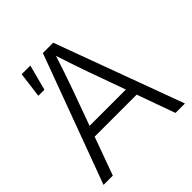

<svg xmlns="http://www.w3.org/2000/svg" viewBox="-192 -877 1026 1026"><g transform="rotate(-45 321.5 -364.0)"><path d="M13.7 0 282.7 -727.5H360.8L628.9 0H557.6L385.3 -479Q370.6 -520.5 353.3 -571.5Q335.9 -622.6 312 -696.3H331.1Q307.1 -622.1 289.8 -571Q272.5 -520 257.8 -479L84 0ZM141.1 -215.8V-275.9H501.5V-215.8ZM104 -583 122.6 -727.5H188L149.9 -583Z"/></g></svg>

Font: Inter 28pt Light
Style: Regular
Weight: 300
Designer: Rasmus Andersson
Foundry: rsms
Version: Version 4.001;git-66647c0bb